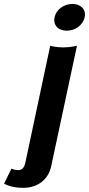

<svg xmlns="http://www.w3.org/2000/svg" viewBox="-77 -728 443 957"><path d="M345 -641.7C345.8 -645.8 346.7 -650.8 346.7 -655C346.7 -685 323.3 -708.3 284.2 -708.3C239.2 -708.3 202.5 -678.3 195 -641.7C194.2 -636.7 193.3 -632.5 193.3 -627.5C193.3 -597.5 216.7 -575 255.8 -575C300.8 -575 336.7 -605 345 -641.7ZM173.3 -500 49.2 83.3C42.5 114.2 27.5 120 13.3 120C-4.2 120 -20 112.5 -20 112.5L-56.7 187.5C-40 196.7 -8.3 208.3 39.2 208.3C112.5 208.3 165 165 178.3 100L306.7 -500C306.7 -500 275.8 -491.7 237.5 -491.7C199.2 -491.7 173.3 -500 173.3 -500Z"/></svg>

Font: BoonHome
Style: Bold Oblique
Weight: 700
Italic angle: -12°
Designer: Sungsit Sawaiwan
Foundry: Sungsit Sawaiwan
Version: Version 0.2